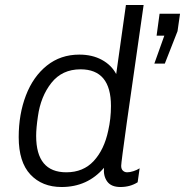

<svg xmlns="http://www.w3.org/2000/svg" viewBox="-20 -740 742 770"><path d="M446 -443 485 -720H556Q466 -99 466 -75Q466 -62 473 -55.5Q480 -49 490 -49Q501 -49 515 -53.5Q529 -58 540 -65L532 -9Q502 10 463 10Q426 10 410 -12Q394 -34 397 -67Q331 10 227 10Q149 10 102 -40Q55 -90 55 -190Q55 -282 84 -357.5Q113 -433 168 -477Q223 -521 298 -521Q350 -521 388.5 -500Q427 -479 446 -443ZM639 -597H608L620 -685H702L692 -615L641 -485H599ZM132 -273Q125 -226 125 -195Q125 -49 246 -49Q314 -49 356 -94.5Q398 -140 414 -216Q425 -264 425 -315Q425 -462 303 -462Q229 -462 186 -407.5Q143 -353 132 -273Z"/></svg>

Font: Chivo Light Italic
Style: Regular
Weight: 300
Italic angle: -8.05°
Designer: Hector Gatti
Foundry: Omnibus-Type
Version: Version 1.007